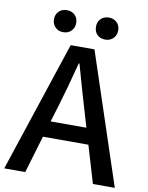

<svg xmlns="http://www.w3.org/2000/svg" viewBox="-99 -994 819 1064"><g transform="rotate(10 311.0 -462.0)"><path d="M426.8 -799.8Q398.4 -799.8 381.3 -816.9Q364.3 -834 364.3 -862.3Q364.3 -889.6 381.8 -906.7Q399.4 -923.8 426.8 -923.8Q454.1 -923.8 471.7 -906.7Q489.3 -889.6 489.3 -862.3Q489.3 -835 471.7 -817.4Q454.1 -799.8 426.8 -799.8ZM235.4 -817.4Q217.8 -799.8 190.4 -799.8Q163.1 -799.8 145.5 -817.4Q127.9 -835 127.9 -862.3Q127.9 -889.6 145.5 -906.7Q163.1 -923.8 190.4 -923.8Q217.8 -923.8 235.4 -906.7Q252.9 -889.6 252.9 -862.3Q252.9 -835 235.4 -817.4ZM208 -300.8H409.2L379.9 -400.4Q367.2 -440.4 309.6 -644.5H305.7Q268.6 -501 238.3 -400.4ZM499 0 436.5 -210H180.7L118.2 0H0L244.1 -736.3H377.9L622.1 0Z"/></g></svg>

Font: Gen Shin Gothic Medium
Style: Regular
Weight: 500
Designer: [Source Han Sans]
Ryoko NISHIZUKA  (kana & ideographs); Paul D. Hunt (Latin, Greek & Cyrillic); Wenlong ZHANG  (bopomofo
Version: Version 1.002.20150607